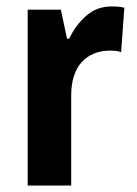

<svg xmlns="http://www.w3.org/2000/svg" viewBox="-20 -576 424 596"><path d="M326 -556Q334 -556 344.5 -555.5Q355 -555 366 -552L356 -414Q350 -417 339 -418Q328 -419 324 -419Q266 -419 233.5 -383Q201 -347 201 -279V0H66V-546H169L188 -456H195Q213 -496 246.5 -526Q280 -556 326 -556Z"/></svg>

Font: Noto Sans Gujarati Condensed
Style: Bold
Weight: 700
Width: 3
Designer: Jelle Bosma - Monotype Design Team, Universal Thirst
Foundry: Monotype Imaging Inc.
Version: Version 2.106; ttfautohint (v1.8.4.7-5d5b)